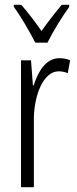

<svg xmlns="http://www.w3.org/2000/svg" viewBox="-20 -785 323 805"><path d="M128 -606H179C202 -653 240 -714 270 -756V-765H239C205 -724 184 -697 154 -655C127 -694 94 -737 69 -765H38V-756C67 -717 104 -653 128 -606ZM229 -541C172 -541 140 -485 121 -427H118L110 -532H68V0H122V-279C121 -383 161 -486 226 -486C240 -486 254 -483 264 -478L274 -532C259 -539 243 -541 229 -541Z"/></svg>

Font: Noto Sans Lao ExtraCondensed Light
Style: Regular
Weight: 300
Width: 2
Designer: Monotype Design Team
Foundry: Monotype Imaging Inc.
Version: Version 2.003